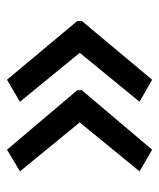

<svg xmlns="http://www.w3.org/2000/svg" viewBox="27 -538 455 549"><g transform="rotate(90 254.5 -263.5)"><path d="M40 -270V-257L208 -56L271 -93L131 -264L271 -435L208 -471ZM238 -270V-257L408 -56L470 -93L330 -264L470 -435L408 -471Z"/></g></svg>

Font: Noto Sans Buginese
Style: Regular
Weight: 400
Designer: Monotype Design Team
Foundry: Monotype Imaging Inc.
Version: Version 2.002